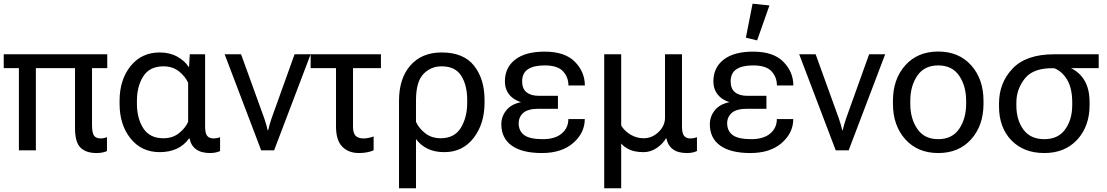

<svg xmlns="http://www.w3.org/2000/svg" viewBox="-20 -804 5921 1027"><path d="M0 -439.5V-513.7H553.7V-439.5ZM81.1 0V-474.1H171.9V0ZM496.1 14.6Q439.9 14.6 410.6 -14.4Q381.3 -43.5 381.3 -117.2V-474.1H472.2V-136.2Q472.2 -95.7 482.2 -79.6Q492.2 -63.5 519.5 -63.5Q526.4 -63.5 536.6 -65.7Q546.9 -67.9 552.2 -70.3V3.9Q543.5 8.3 529.1 11.5Q514.6 14.6 496.1 14.6Z M834.5 9.8Q736.8 9.8 678.2 -63.5Q619.6 -136.7 619.6 -249V-264.6Q619.6 -377 678.2 -450.2Q736.8 -523.4 834.5 -523.4Q888.2 -523.4 928.7 -500.7Q969.2 -478 988.3 -446.8H991.2L995.1 -513.7H1077.1V-127.9Q1077.1 -91.3 1088.1 -77.4Q1099.1 -63.5 1123.5 -63.5Q1130.9 -63.5 1139.9 -65.2Q1148.9 -66.9 1157.2 -70.3V3.9Q1147.9 8.3 1134 11.5Q1120.1 14.6 1103.5 14.6Q1056.2 14.6 1028.6 -5.6Q1001 -25.9 994.1 -63.5H991.2Q964.4 -25.9 924.6 -8.1Q884.8 9.8 834.5 9.8ZM854 -64.5Q902.8 -64.5 937 -91.3Q971.2 -118.2 986.3 -152.3V-361.3Q970.2 -396.5 936.5 -422.9Q902.8 -449.2 854 -449.2Q780.8 -449.2 746.6 -396Q712.4 -342.8 712.4 -264.6V-249Q712.4 -170.9 746.6 -117.7Q780.8 -64.5 854 -64.5Z M1181.6 -513.7H1269.5L1393.6 -170.9Q1400.4 -151.4 1405 -134.3Q1409.7 -117.2 1411.6 -107.4H1414.6Q1416.5 -117.2 1421.1 -134.3Q1425.8 -151.4 1432.6 -170.9L1555.7 -513.7H1641.6L1446.3 0H1377Z M1641.6 -439.5V-513.7H2017.6V-439.5ZM1900.4 14.6Q1844.2 14.6 1810.8 -19.5Q1777.3 -53.7 1777.3 -127V-474.1H1868.2V-127Q1868.2 -92.8 1881.8 -78.1Q1895.5 -63.5 1924.8 -63.5Q1938.5 -63.5 1951.7 -66.4Q1964.8 -69.3 1978.5 -74.2V0Q1965.8 5.9 1945.3 10.3Q1924.8 14.6 1900.4 14.6Z M2114.3 203.1V-264.2Q2114.3 -384.8 2175.3 -454.1Q2236.3 -523.4 2342.3 -523.4Q2459.5 -523.4 2515.6 -452.6Q2571.8 -381.8 2571.8 -269.5V-253.9Q2571.8 -141.6 2513.2 -65.9Q2454.6 9.8 2356.9 9.8Q2303.2 9.8 2265.4 -9.5Q2227.5 -28.8 2205.1 -60.5V203.1ZM2337.4 -64.5Q2410.6 -64.5 2444.8 -120.1Q2479 -175.8 2479 -253.9V-269.5Q2479 -347.7 2447.3 -398.4Q2415.5 -449.2 2342.3 -449.2Q2283.7 -449.2 2244.4 -407.7Q2205.1 -366.2 2205.1 -266.6V-152.3Q2220.2 -118.2 2254.4 -91.3Q2288.6 -64.5 2337.4 -64.5Z M2878.4 14.6Q2772.9 14.6 2717.3 -25.1Q2661.6 -64.9 2661.6 -139.6Q2661.6 -185.5 2694.1 -220.7Q2726.6 -255.9 2796.9 -261.7V-251Q2741.2 -259.3 2710.9 -290.3Q2680.7 -321.3 2680.7 -369.1Q2680.7 -442.4 2735.6 -485.1Q2790.5 -527.8 2893.1 -527.8Q3002 -527.8 3055.2 -473.4Q3108.4 -418.9 3108.4 -346.7H3020.5Q3020.5 -391.1 2991.7 -422.6Q2962.9 -454.1 2893.1 -454.1Q2834 -454.1 2803.5 -433.3Q2772.9 -412.6 2772.9 -368.7Q2772.9 -329.1 2796.6 -310.3Q2820.3 -291.5 2861.8 -291.5H2964.4V-222.2H2861.8Q2803.7 -222.2 2779.1 -200.2Q2754.4 -178.2 2754.4 -144.5Q2754.4 -103.5 2783.9 -81.5Q2813.5 -59.6 2883.3 -59.6Q2948.7 -59.6 2984.4 -89.6Q3020 -119.6 3020 -167H3107.9Q3107.9 -93.3 3046.1 -39.3Q2984.4 14.6 2878.4 14.6Z M3211.9 203.1V-513.7H3302.7V-132.8Q3320.3 -103 3353 -83.7Q3385.7 -64.5 3422.9 -64.5Q3467.8 -64.5 3502.4 -97.7Q3537.1 -130.9 3537.1 -174.3V-513.7H3627.9V-127.9Q3627.9 -91.3 3639.2 -77.4Q3650.4 -63.5 3672.4 -63.5Q3682.1 -63.5 3690.9 -65.2Q3699.7 -66.9 3708 -70.3V3.9Q3698.7 8.3 3685.3 11.5Q3671.9 14.6 3654.3 14.6Q3606 14.6 3578.9 -5.9Q3551.8 -26.4 3544.9 -63.5H3542Q3524.4 -33.2 3491.7 -11.7Q3459 9.8 3423.8 9.8Q3377.4 9.8 3348.6 -3.2Q3319.8 -16.1 3302.7 -36.1V203.1Z M3993.7 14.6Q3888.2 14.6 3832.5 -25.1Q3776.9 -64.9 3776.9 -139.6Q3776.9 -185.5 3809.3 -220.7Q3841.8 -255.9 3912.1 -261.7V-251Q3856.4 -259.3 3826.2 -290.3Q3795.9 -321.3 3795.9 -369.1Q3795.9 -442.4 3850.8 -485.1Q3905.8 -527.8 4008.3 -527.8Q4117.2 -527.8 4170.4 -473.4Q4223.6 -418.9 4223.6 -346.7H4135.7Q4135.7 -391.1 4106.9 -422.6Q4078.1 -454.1 4008.3 -454.1Q3949.2 -454.1 3918.7 -433.3Q3888.2 -412.6 3888.2 -368.7Q3888.2 -329.1 3911.9 -310.3Q3935.5 -291.5 3977.1 -291.5H4079.6V-222.2H3977.1Q3918.9 -222.2 3894.3 -200.2Q3869.6 -178.2 3869.6 -144.5Q3869.6 -103.5 3899.2 -81.5Q3928.7 -59.6 3998.5 -59.6Q4064 -59.6 4099.6 -89.6Q4135.3 -119.6 4135.3 -167H4223.1Q4223.1 -93.3 4161.4 -39.3Q4099.6 14.6 3993.7 14.6ZM4029.8 -587.9 3969.7 -602.5 4005.4 -784.2 4095.7 -774.9Z M4254.9 -513.7H4342.8L4466.8 -170.9Q4473.6 -151.4 4478.3 -134.3Q4482.9 -117.2 4484.9 -107.4H4487.8Q4489.7 -117.2 4494.4 -134.3Q4499 -151.4 4505.9 -170.9L4628.9 -513.7H4714.8L4519.5 0H4450.2Z M4756.3 -249V-264.6Q4756.3 -380.9 4822.3 -454.6Q4888.2 -528.3 4998.5 -528.3Q5108.9 -528.3 5174.8 -454.6Q5240.7 -380.9 5240.7 -264.6V-249Q5240.7 -132.8 5174.8 -59.1Q5108.9 14.6 4998.5 14.6Q4888.2 14.6 4822.3 -59.1Q4756.3 -132.8 4756.3 -249ZM4849.1 -264.6V-249Q4849.1 -169.4 4886.7 -114.5Q4924.3 -59.6 4998.5 -59.6Q5072.8 -59.6 5110.4 -114.5Q5147.9 -169.4 5147.9 -249V-264.6Q5147.9 -344.2 5110.4 -399.2Q5072.8 -454.1 4998.5 -454.1Q4924.3 -454.1 4886.7 -399.2Q4849.1 -344.2 4849.1 -264.6Z M5565.9 14.6Q5455.6 14.6 5389.6 -53.7Q5323.7 -122.1 5323.7 -234.9V-250Q5323.7 -361.3 5396.5 -437.5Q5469.2 -513.7 5619.1 -513.7H5856.9V-439.5H5695.3V-445.8Q5750.5 -422.9 5779.3 -376.2Q5808.1 -329.6 5808.1 -256.8V-241.7Q5808.1 -128.9 5742.2 -57.1Q5676.3 14.6 5565.9 14.6ZM5565.9 -59.6Q5640.1 -59.6 5677.7 -112.1Q5715.3 -164.6 5715.3 -241.7V-256.8Q5715.3 -331.1 5688.5 -376.7Q5661.6 -422.4 5619.6 -439Q5508.8 -442.4 5462.6 -385Q5416.5 -327.6 5416.5 -254.9V-239.7Q5416.5 -162.6 5454.1 -111.1Q5491.7 -59.6 5565.9 -59.6Z"/></svg>

Font: RobotoFlex
Style: Regular
Weight: 400
Designer: Berlow after Robertson
Foundry: Google
Version: Version 2.136